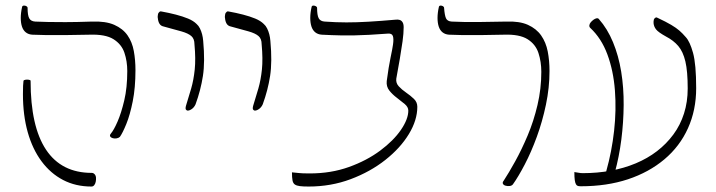

<svg xmlns="http://www.w3.org/2000/svg" viewBox="-20 -671 2622 703"><path d="M419 -170Q415 -166 407.5 -164.5Q400 -163 393 -165Q386 -167 383.5 -171.5Q381 -176 386 -182Q397 -195 410.5 -226Q424 -257 435 -303.5Q446 -350 446 -411Q446 -447 435.5 -478Q425 -509 395.5 -527.5Q366 -546 308 -544Q254 -543 216.5 -542.5Q179 -542 151.5 -542.5Q124 -543 98 -544Q84 -545 74.5 -552.5Q65 -560 60.5 -573.5Q56 -587 56 -605.5Q56 -624 61 -646Q62 -650 67 -650.5Q72 -651 76.5 -648.5Q81 -646 81 -642Q81 -615 87 -604Q93 -593 109 -592Q131 -591 156.5 -590.5Q182 -590 219.5 -590Q257 -590 316 -592Q367 -594 398.5 -580Q430 -566 447 -541.5Q464 -517 470 -484Q476 -451 476 -414Q476 -350 466 -300Q456 -250 442.5 -217Q429 -184 419 -170ZM315 12Q257 12 211 -12Q165 -36 132 -80.5Q99 -125 81.5 -187Q64 -249 64 -326Q64 -348 64.5 -357Q65 -366 66 -375Q67 -378 73 -379Q79 -380 85.5 -379Q92 -378 92 -375Q92 -208 148.5 -123Q205 -38 316 -38Q322 -38 326.5 -33Q331 -28 331.5 -20.5Q332 -13 330.5 -5.5Q329 2 325 7Q321 12 315 12Z M667 -266Q664 -266 661 -269.5Q658 -273 661 -284Q671 -316 680 -347Q689 -378 693 -416.5Q697 -455 692 -509Q692 -529 680.5 -539Q669 -549 644.5 -556Q620 -563 579 -574Q569 -576 564 -584Q559 -592 558 -604Q557 -608 557.5 -612Q558 -616 558.5 -619Q559 -622 561 -624.5Q563 -627 565 -628.5Q567 -630 571 -629Q599 -624 624 -617.5Q649 -611 668.5 -603Q688 -595 700 -583Q707 -577 712 -567Q717 -557 720 -545.5Q723 -534 724 -521Q731 -445 723 -393Q715 -341 696 -289Q691 -278 682.5 -272Q674 -266 667 -266Z M913 -266Q910 -266 907 -269.5Q904 -273 907 -284Q917 -316 926 -347Q935 -378 939 -416.5Q943 -455 938 -509Q938 -529 926.5 -539Q915 -549 890.5 -556Q866 -563 825 -574Q815 -576 810 -584Q805 -592 804 -604Q803 -608 803.5 -612Q804 -616 804.5 -619Q805 -622 807 -624.5Q809 -627 811 -628.5Q813 -630 817 -629Q845 -624 870 -617.5Q895 -611 914.5 -603Q934 -595 946 -583Q953 -577 958 -567Q963 -557 966 -545.5Q969 -534 970 -521Q977 -445 969 -393Q961 -341 942 -289Q937 -278 928.5 -272Q920 -266 913 -266Z M1110 12Q1090 12 1078 10.5Q1066 9 1059.5 4.5Q1053 0 1051 -10.5Q1049 -21 1049 -40Q1063 -39 1074 -37.5Q1085 -36 1114 -36Q1192 -36 1257.5 -59.5Q1323 -83 1372 -119.5Q1421 -156 1448 -195.5Q1475 -235 1475 -266Q1475 -279 1462 -290Q1449 -301 1433 -313Q1417 -325 1405.5 -339.5Q1394 -354 1396 -374Q1403 -427 1410 -460Q1417 -493 1419 -508Q1422 -529 1418.5 -539Q1415 -549 1401 -548Q1361 -545 1332.5 -543.5Q1304 -542 1279 -541.5Q1254 -541 1225.5 -541.5Q1197 -542 1158 -544Q1144 -545 1134.5 -552.5Q1125 -560 1120.5 -573.5Q1116 -587 1116 -605.5Q1116 -624 1121 -646Q1122 -650 1126.5 -650.5Q1131 -651 1136 -648.5Q1141 -646 1141 -642Q1141 -615 1147 -604Q1153 -593 1169 -592Q1211 -589 1248.5 -589Q1286 -589 1329 -591.5Q1372 -594 1429 -599Q1437 -600 1443.5 -598Q1450 -596 1454 -589.5Q1458 -583 1458 -571Q1458 -549 1454 -520Q1450 -491 1444 -456Q1438 -421 1431 -383Q1429 -367 1440 -355Q1451 -343 1467 -332Q1483 -321 1495.5 -309Q1508 -297 1508 -280Q1508 -231 1477 -180Q1446 -129 1391 -85.5Q1336 -42 1264 -15Q1192 12 1110 12Z M1587 -646Q1588 -650 1592.5 -650.5Q1597 -651 1601.5 -648.5Q1606 -646 1606 -642Q1608 -615 1613 -604Q1618 -593 1634 -592Q1656 -591 1680 -590.5Q1704 -590 1740 -590.5Q1776 -591 1833 -592Q1882 -594 1913 -580Q1944 -566 1961.5 -541Q1979 -516 1985.5 -482.5Q1992 -449 1992 -411Q1992 -350 1979 -288Q1966 -226 1945.5 -170Q1925 -114 1901.5 -69Q1878 -24 1858 4Q1854 9 1846.5 10Q1839 11 1831.5 9Q1824 7 1821.5 2Q1819 -3 1824 -9Q1843 -38 1866.5 -80.5Q1890 -123 1912 -175Q1934 -227 1948 -286.5Q1962 -346 1962 -408Q1962 -445 1951.5 -477Q1941 -509 1911.5 -527.5Q1882 -546 1825 -544Q1773 -543 1737.5 -542.5Q1702 -542 1675 -542.5Q1648 -543 1624 -544Q1610 -545 1600.5 -552.5Q1591 -560 1586.5 -573.5Q1582 -587 1582 -605.5Q1582 -624 1587 -646Z M2107 11Q2101 11 2096.5 10Q2092 9 2089 4Q2086 -1 2084.5 -11.5Q2083 -22 2083 -41Q2091 -40 2098.5 -38.5Q2106 -37 2114 -37Q2167 -37 2216 -46Q2265 -55 2308 -73Q2351 -91 2385.5 -117.5Q2420 -144 2445.5 -178.5Q2471 -213 2484.5 -255.5Q2498 -298 2498 -347Q2498 -410 2489.5 -446Q2481 -482 2463.5 -502.5Q2446 -523 2419 -537Q2390 -553 2382 -563.5Q2374 -574 2373 -586Q2373 -589 2373 -592.5Q2373 -596 2374 -599Q2375 -602 2377 -604Q2379 -606 2381.5 -607Q2384 -608 2387 -606Q2419 -591 2437.5 -580Q2456 -569 2467.5 -559Q2479 -549 2491 -535Q2506 -519 2517.5 -477.5Q2529 -436 2529 -348Q2529 -268 2499 -201.5Q2469 -135 2412.5 -87.5Q2356 -40 2279 -14.5Q2202 11 2107 11ZM2200 -45Q2220 -116 2228.5 -192Q2237 -268 2231.5 -340Q2226 -412 2204 -471.5Q2182 -531 2141 -569Q2137 -573 2138 -579Q2139 -585 2143.5 -590Q2148 -595 2153.5 -599Q2159 -603 2164.5 -604Q2170 -605 2173 -601Q2204 -566 2224.5 -516.5Q2245 -467 2254.5 -408.5Q2264 -350 2263.5 -286.5Q2263 -223 2255 -160Q2247 -97 2231 -39Q2229 -31 2222.5 -26Q2216 -21 2210 -21Q2204 -21 2200.5 -27Q2197 -33 2200 -45Z"/></svg>

Font: Noto Rashi Hebrew ExtraLight
Style: Regular
Weight: 250
Version: Version 1.006